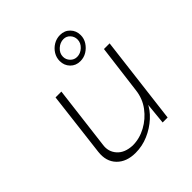

<svg xmlns="http://www.w3.org/2000/svg" viewBox="-158 -667 791 791"><g transform="rotate(-45 237.0 -272.0)"><path d="M233 -479Q233 -499 243.5 -516Q254 -533 271.5 -543.5Q289 -554 310 -554Q336 -554 353 -536.5Q370 -519 370 -493Q370 -473 359 -456Q348 -439 331 -428.5Q314 -418 293 -418Q267 -418 250 -435.5Q233 -453 233 -479ZM255 -482Q255 -465 267 -452.5Q279 -440 296 -440Q316 -440 332 -455Q348 -470 348 -490Q348 -507 336.5 -519.5Q325 -532 308 -532Q288 -532 271.5 -517Q255 -502 255 -482ZM187 10Q134 10 104.5 -20.5Q75 -51 81 -102L115 -385H149L115 -108Q110 -73 132.5 -47.5Q155 -22 200 -20Q240 -20 277 -40Q314 -60 339.5 -94Q365 -128 370 -172L397 -385H430L383 0H354L365 -112L368 -103Q355 -73 326.5 -47Q298 -21 262 -5.5Q226 10 187 10Z"/></g></svg>

Font: Josefin Sans Thin ExtraLight
Style: Italic
Weight: 250
Italic angle: -7°
Version: Version 2.000